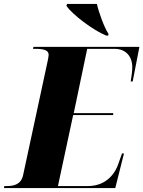

<svg xmlns="http://www.w3.org/2000/svg" viewBox="-58 -951 725 971"><path d="M479 -771H489L491 -779C469 -812 442 -887 432 -931H281L278 -921C309 -877 411 -799 479 -771ZM-38 0H525L569 -175H559L541 -124C527 -80 484 -10 386 -10H235L312 -369H514L515 -379H315L383 -704H521C579 -704 611 -665 611 -611C611 -591 607 -564 603 -539H613L647 -714H111L109 -704H121C161 -704 188 -698 188 -674C188 -666 185 -653 183 -642L59 -66C49 -19 14 -10 -24 -10H-36Z"/></svg>

Font: Noto Serif Display SemiCondensed Black
Style: Italic
Weight: 900
Width: 4
Italic angle: -12°
Designer: Monotype Design Team
Foundry: Monotype Imaging Inc.
Version: Version 2.009